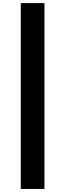

<svg xmlns="http://www.w3.org/2000/svg" viewBox="-20 -982 420 1236"><path d="M266.1 -961.9H113.8V234.4H266.1Z"/></svg>

Font: Raveo
Style: Bold
Weight: 700
Designer: Jakub Foglar, Rasmus Andersson (Inter)
Foundry: Jakubfoglar.com
Version: Version 1.100;Glyphs 3.2.3 (3260)